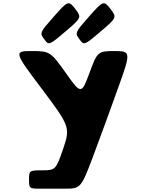

<svg xmlns="http://www.w3.org/2000/svg" viewBox="-20 -1131 867 1151"><path d="M245 -896C272 -858 275 -859 372 -942C469 -1024 470 -1027 431 -1078C391 -1129 387 -1127 303 -1032C219 -937 217 -933 245 -896ZM456 -896C483 -858 486 -859 583 -942C680 -1024 681 -1027 642 -1078C602 -1129 598 -1127 514 -1032C430 -937 428 -933 456 -896ZM231 -598C398 -376 402 -366 359 -240C316 -114 312 -110 234 -110C156 -110 154 -108 154 -55C154 -2 156 0 216 0H277H371C462 0 467 -5 536 -188C604 -371 608 -382 687 -601C766 -819 765 -825 666 -825C567 -825 563 -821 516 -693C469 -565 465 -565 375 -693C284 -821 278 -825 170 -825C62 -825 64 -819 231 -598Z"/></svg>

Font: Hussar Print
Style: Bold
Weight: 700
Foundry: Cannot Into Space Fonts
Version: Version 2.00